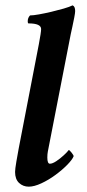

<svg xmlns="http://www.w3.org/2000/svg" viewBox="-20 -699 328 727"><path d="M88.9 7.8Q67.4 7.8 52.2 -6.3Q37.1 -20.5 37.1 -47.9Q37.1 -58.6 42 -87.4Q46.9 -116.2 50.8 -136.7L127 -531.2Q135.7 -577.1 135.7 -588.9Q135.7 -610.4 87.9 -610.4Q85 -610.4 85 -618.2Q85 -631.8 93.8 -640.6Q105.5 -640.6 127.4 -644.5Q149.4 -648.4 174.3 -654.3Q199.2 -660.2 221.2 -666.5Q243.2 -672.9 254.9 -678.7Q264.6 -674.8 264.6 -657.2Q264.6 -650.4 261.2 -632.8Q257.8 -615.2 253.9 -597.2Q250 -579.1 248 -570.3L161.1 -125Q160.2 -120.1 159.7 -114.7Q159.2 -109.4 159.2 -102.5Q159.2 -79.1 168.9 -79.1Q178.7 -79.1 193.4 -88.9Q208 -98.6 221.7 -111.3Q235.4 -124 240.2 -130.9Q243.2 -130.9 251 -121.1Q258.8 -111.3 258.8 -107.4Q253.9 -94.7 234.9 -75.2Q215.8 -55.7 189.9 -36.6Q164.1 -17.6 136.7 -4.9Q109.4 7.8 88.9 7.8Z"/></svg>

Font: Crimson Text
Style: Bold Italic
Weight: 700
Italic angle: -11°
Designer: Sebastian Kosch
Foundry: Sebastian Kosch
Version: Version 1.100; ttfautohint (v1.8.4)